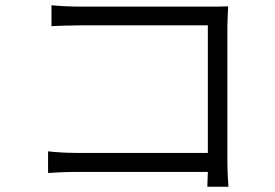

<svg xmlns="http://www.w3.org/2000/svg" viewBox="-20 -701 1040 727"><path d="M162 -128V-46C188 -48 231 -50 272 -50H767L765 6H845C844 -6 841 -50 841 -86V-603C841 -625 843 -655 844 -677C823 -676 795 -676 772 -676H281C249 -676 207 -678 175 -681V-602C197 -603 246 -605 282 -605H767V-122H270C229 -122 186 -125 162 -128Z"/></svg>

Font: Noto Sans KR DemiLight
Style: Regular
Weight: 350
Designer: Ryoko NISHIZUKA 西塚涼子 (kana, bopomofo & ideographs); Paul D. Hunt (Latin, Greek & Cyrillic); Sandoll Communications 산돌커뮤니
Foundry: Adobe
Version: Version 2.004;hotconv 1.0.118;makeotfexe 2.5.65603